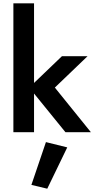

<svg xmlns="http://www.w3.org/2000/svg" viewBox="-20 -800 574 1162"><path d="M355 -460H510L312 -270L530 0H376L186 -234V0H61V-780H186V-298ZM258 60 387 92 266 342 170 319Z"/></svg>

Font: Jost* Semi
Style: Regular
Weight: 600
Version: Version 3.7